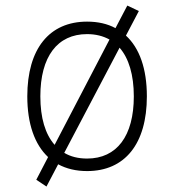

<svg xmlns="http://www.w3.org/2000/svg" viewBox="-20 -605 626 690"><path d="M147 65.4 189 -14.6C218.8 1.5 253.4 9.8 293 9.8C428.7 9.8 507.8 -87.9 507.8 -258.8C507.8 -357.9 481.4 -432.1 432.6 -477.1L479 -565.4L437.5 -585L395 -503.9C366.2 -519.5 332 -527.3 293 -527.3C157.2 -527.3 78.1 -429.7 78.1 -258.8C78.1 -160.2 104.5 -85.9 152.8 -40.5L110.4 41ZM293 -35.2C261.2 -35.2 233.9 -42 210.9 -55.7L409.7 -433.6C442.9 -395.5 460.9 -335.9 460.9 -258.8C460.9 -116.2 399.9 -35.2 293 -35.2ZM176.3 -84.5C142.6 -122.6 125 -181.6 125 -258.8C125 -401.4 186 -482.4 293 -482.4C323.7 -482.4 350.6 -475.6 373.5 -462.9Z"/></svg>

Font: Cascadia Mono PL ExtraLight
Style: Regular
Weight: 200
Monospace: yes
Designer: Aaron Bell
Foundry: Saja Typeworks
Version: Version 2404.023